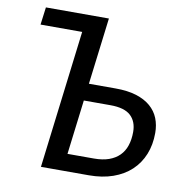

<svg xmlns="http://www.w3.org/2000/svg" viewBox="-80 -794 846 872"><g transform="rotate(10 343.0 -358.5)"><path d="M62 -717H352.5L314.5 -409.5H437.5Q493.5 -409.5 533.5 -397Q573.5 -384.5 599.5 -362Q625.5 -339.5 637.8 -308.8Q650 -278 650 -241.5Q650 -187 632 -142.5Q614 -98 580 -66.2Q546 -34.5 497 -17.2Q448 0 386.5 0H165.5L243.5 -636H51.5ZM305 -330.5 274 -79H396.5Q435.5 -79 464.5 -89.2Q493.5 -99.5 512.8 -118.8Q532 -138 541.2 -165.8Q550.5 -193.5 550.5 -228.5Q550.5 -276.5 521.5 -303.5Q492.5 -330.5 427.5 -330.5Z"/></g></svg>

Font: Lato Medium
Style: Italic
Weight: 500
Italic angle: -7°
Designer: Lukasz Dziedzic
Foundry: tyPoland Lukasz Dziedzic
Version: Version 2.006; 2014-01-15